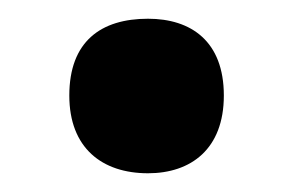

<svg xmlns="http://www.w3.org/2000/svg" viewBox="-20 -454 314 205"><path d="M54 -352C54 -296 89 -269 138 -269C184 -269 219 -295 219 -352C219 -410 184 -434 138 -434C88 -434 54 -410 54 -352Z"/></svg>

Font: Noto Sans Arabic UI SmCn
Style: Bold
Weight: 700
Width: 4
Designer: Monotype Design Team, Nadine Chahine and Nizar Qandah
Foundry: Monotype Imaging Inc.
Version: Version 2.010